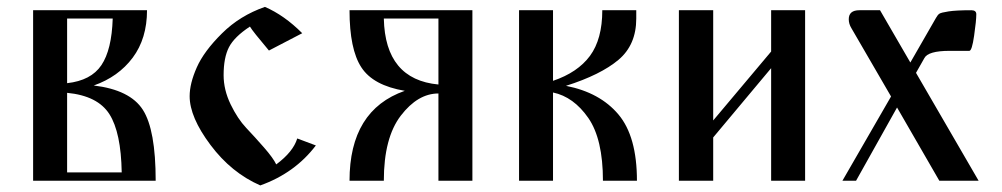

<svg xmlns="http://www.w3.org/2000/svg" viewBox="-20 -530 2938 563"><path d="M436.5 0C436.5 -99.6 424 -168.9 398.9 -208C373.9 -247.1 325.8 -270.8 254.9 -279.3C303.1 -296.2 341.1 -323.4 369.1 -360.8C397.1 -398.3 411.1 -444.7 411.1 -500H77.1V0ZM176.8 -24.4V-257.8C236.7 -252 278 -231.1 300.8 -195.3C323.6 -159.5 335.6 -102.5 336.9 -24.4ZM176.8 -475.6H310.5C308.6 -414.4 297.5 -368.8 277.3 -338.9C257.2 -308.9 223.6 -291.3 176.8 -286.1Z M768.6 -381.8 866.2 -432.6C831.1 -467.8 794.6 -493.5 756.8 -509.8C708 -492.8 666 -467 630.9 -432.1C595.7 -397.3 571.1 -364.1 557.1 -332.5C543.1 -300.9 536.1 -272.8 536.1 -248C536.1 -207 556.5 -159.3 597.2 -105C637.9 -50.6 686.5 -11.1 743.2 13.7C810.9 -10.4 865.2 -49.5 906.2 -103.5L851.6 -124C843.8 -98 823.2 -72.6 790 -47.9C784.2 -60.2 772.3 -76.7 754.4 -97.2C736.5 -117.7 719.1 -136.9 702.1 -154.8C685.2 -172.7 669.9 -195.8 656.2 -224.1C642.6 -252.4 635.7 -280.9 635.7 -309.6C635.7 -344.1 641 -371.4 651.4 -391.6C661.8 -411.8 682.3 -432 712.9 -452.1C718.1 -443 736.7 -419.6 768.6 -381.8Z M1265.6 -475.6V-282.2C1161.5 -292 1108.1 -356.4 1105.5 -475.6ZM1265.6 0H1365.2V-500H1004.9C1004.9 -423.8 1016.4 -368 1039.6 -332.5C1062.7 -297 1105.1 -274.1 1167 -263.7C1058.9 -225.9 1004.9 -138 1004.9 0H1105.5C1105.5 -84 1122.1 -147.6 1155.3 -190.9C1188.5 -234.2 1225.3 -255.9 1265.6 -255.9Z M1502 -500V0H1601.6V-258.8C1641.9 -250.3 1676.4 -225.4 1705.1 -184.1C1733.7 -142.7 1748 -81.4 1748 0H1847.7C1847.7 -86.6 1829.6 -151.4 1793.5 -194.3C1757.3 -237.3 1706.1 -265.3 1639.6 -278.3C1707.4 -299.8 1758.6 -325.2 1793.5 -354.5C1828.3 -383.8 1845.7 -424.2 1845.7 -475.6V-500H1746.1C1746.1 -443.4 1734 -398.8 1710 -366.2C1685.9 -333.7 1649.7 -309.2 1601.6 -293V-500Z M2241.2 -500V-378.9L2071.3 -176.8V-500H1970.7V0H2071.3V-127L2241.2 -330.1V0H2340.8V-500Z M2500 -500C2479.2 -500 2468.8 -491.2 2468.8 -473.6C2468.8 -464.5 2471.4 -455.7 2476.6 -447.3L2592.8 -247.1L2450.2 0H2490.2L2610.4 -214.8L2734.4 0H2849.6L2666 -316.4L2690.4 -359.4C2697.6 -373.7 2722.3 -380.9 2764.6 -380.9H2822.3C2827.5 -380.9 2832.2 -395.7 2836.4 -425.3C2840.7 -454.9 2842.8 -475.9 2842.8 -488.3C2842.8 -496.1 2837.9 -500 2828.1 -500C2798.8 -500 2776.7 -498.9 2761.7 -496.6C2746.7 -494.3 2737.6 -492 2734.4 -489.7C2731.1 -487.5 2727.9 -483.4 2724.6 -477.5L2649.4 -346.7L2560.5 -500Z"/></svg>

Font: TriodPostnaja
Style: Medium
Weight: 500
Version: 20110805; ttfautohint (v0.96) -l 8 -r 50 -G 200 -x 14 -w "G"